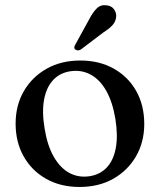

<svg xmlns="http://www.w3.org/2000/svg" viewBox="-20 -713 620 744"><path d="M291.5 -478.5Q364.5 -478.5 420.5 -447.2Q476.5 -416 507.8 -360.5Q539 -305 539 -232.5Q539 -162.5 507 -107.2Q475 -52 418.8 -20.2Q362.5 11.5 288 11.5Q215 11.5 159.2 -19.8Q103.5 -51 72 -106.5Q40.5 -162 40.5 -234Q40.5 -305 72.5 -360Q104.5 -415 160.8 -446.8Q217 -478.5 291.5 -478.5ZM326 -30Q367.5 -36 393.8 -64Q420 -92 428.8 -140Q437.5 -188 427 -253Q416 -318.5 391.5 -361.5Q367 -404.5 331.5 -423.8Q296 -443 253.5 -437Q212 -431 185.8 -402.8Q159.5 -374.5 150.8 -326.8Q142 -279 153 -214Q163.5 -149 188.2 -105.8Q213 -62.5 248.2 -43.2Q283.5 -24 326 -30ZM325 -637Q339 -664.5 354.5 -680Q370 -695.5 392.5 -692.5Q412.5 -690.5 422.2 -676.5Q432 -662.5 430 -646.5Q428 -628.5 415.5 -615Q403 -601.5 381.5 -588L293 -521Q287.5 -518 281.8 -517.8Q276 -517.5 271.5 -521.5Q267 -525.5 268 -530.8Q269 -536 272.5 -541.5Z"/></svg>

Font: Fraunces 20pt
Style: Regular
Weight: 400
Version: Version 1.000;[b76b70a41]